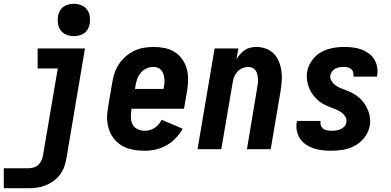

<svg xmlns="http://www.w3.org/2000/svg" viewBox="-39 -785 2059 1010"><path d="M-19 205V100H111Q125 100 138.5 96Q152 92 162.5 82Q173 72 179 59Q185 46 187 33L265 -425H159V-530H408L310 50Q306 73 298 94.5Q290 116 275.5 135Q261 154 241.5 168Q222 182 200 190.5Q178 199 155.5 202Q133 205 111 205ZM350 -595Q329 -595 310.5 -602.5Q292 -610 280.5 -625Q269 -640 266 -660Q263 -680 266 -701Q269 -715 276 -728Q283 -741 295 -749.5Q307 -758 321.5 -761.5Q336 -765 350 -765Q370 -765 388.5 -757.5Q407 -750 418.5 -735Q430 -720 433 -700Q436 -680 433 -659Q430 -645 423 -632Q416 -619 404 -610.5Q392 -602 377.5 -598.5Q363 -595 350 -595Z M722 8Q699 8 676 5Q653 2 632 -5Q611 -12 593 -24.5Q575 -37 561.5 -53.5Q548 -70 539.5 -90Q531 -110 527 -132.5Q523 -155 524.5 -178Q526 -201 530 -224L552 -354Q556 -379 564.5 -403.5Q573 -428 588.5 -450.5Q604 -473 625 -490.5Q646 -508 670 -519Q694 -530 719.5 -534Q745 -538 770 -538Q800 -538 828.5 -532Q857 -526 880.5 -511Q904 -496 920 -473Q936 -450 943.5 -422.5Q951 -395 950.5 -365.5Q950 -336 945 -306L929 -213H653L652 -206Q649 -187 649.5 -167Q650 -147 658.5 -130.5Q667 -114 684.5 -105.5Q702 -97 722 -97Q735 -97 748.5 -100.5Q762 -104 774 -112Q786 -120 795.5 -131Q805 -142 811 -155L922 -108Q907 -81 885 -58Q863 -35 836 -20Q809 -5 780 1.5Q751 8 722 8ZM821 -317 822 -324Q825 -336 826 -348.5Q827 -361 825.5 -372.5Q824 -384 820.5 -395.5Q817 -407 809.5 -416Q802 -425 791 -429Q780 -433 768 -433Q750 -433 732.5 -425.5Q715 -418 702.5 -403.5Q690 -389 683.5 -371.5Q677 -354 674 -336L671 -317Z M1000 0 1090 -530H1215L1205 -474Q1214 -488 1225 -500.5Q1236 -513 1249.5 -522Q1263 -531 1278.5 -534.5Q1294 -538 1310 -538Q1336 -538 1360.5 -529Q1385 -520 1402 -502Q1419 -484 1428.5 -460.5Q1438 -437 1441.5 -411.5Q1445 -386 1443 -359.5Q1441 -333 1437 -306L1385 0H1260L1314 -324Q1316 -335 1317.5 -347Q1319 -359 1318 -371Q1317 -383 1314.5 -394Q1312 -405 1306 -414Q1300 -423 1289.5 -428Q1279 -433 1267 -433Q1252 -433 1236.5 -426.5Q1221 -420 1210 -408Q1199 -396 1193 -381Q1187 -366 1185 -351L1125 0Z M1705 8Q1681 8 1657.5 5.5Q1634 3 1612.5 -4Q1591 -11 1572 -23.5Q1553 -36 1540.5 -54Q1528 -72 1523 -95Q1518 -118 1522 -142Q1522 -144 1522.5 -145.5Q1523 -147 1523 -149H1647Q1647 -149 1647 -148Q1647 -147 1647 -147Q1645 -135 1649 -124.5Q1653 -114 1662 -107.5Q1671 -101 1682 -99Q1693 -97 1705 -97Q1716 -97 1728 -98.5Q1740 -100 1751.5 -105Q1763 -110 1772 -119Q1781 -128 1783 -140Q1786 -157 1778 -170.5Q1770 -184 1758 -193Q1746 -202 1731.5 -208Q1717 -214 1702.5 -219.5Q1688 -225 1674 -231.5Q1660 -238 1648 -246.5Q1636 -255 1625 -266Q1614 -277 1605 -289.5Q1596 -302 1590 -315.5Q1584 -329 1580 -344.5Q1576 -360 1575 -375.5Q1574 -391 1577 -408Q1580 -428 1590 -447.5Q1600 -467 1615 -483Q1630 -499 1649 -510Q1668 -521 1688.5 -527Q1709 -533 1729.5 -535.5Q1750 -538 1770 -538Q1793 -538 1816 -535.5Q1839 -533 1860 -525.5Q1881 -518 1899 -505.5Q1917 -493 1928.5 -475Q1940 -457 1944.5 -434.5Q1949 -412 1945 -389Q1945 -387 1944.5 -385Q1944 -383 1943 -382H1820Q1820 -382 1820 -382.5Q1820 -383 1820 -384Q1822 -394 1819 -404.5Q1816 -415 1808.5 -421.5Q1801 -428 1791 -430.5Q1781 -433 1770 -433Q1759 -433 1748 -431.5Q1737 -430 1727 -425Q1717 -420 1709 -410.5Q1701 -401 1699 -390Q1696 -374 1704 -360.5Q1712 -347 1724.5 -337.5Q1737 -328 1751 -322Q1765 -316 1779.5 -311Q1794 -306 1808 -299Q1822 -292 1834.5 -283.5Q1847 -275 1857.5 -264.5Q1868 -254 1877 -241.5Q1886 -229 1892.5 -215Q1899 -201 1903 -186Q1907 -171 1908 -155Q1909 -139 1906 -123Q1900 -91 1879.5 -63.5Q1859 -36 1829.5 -19.5Q1800 -3 1768 2.5Q1736 8 1705 8Z"/></svg>

Font: iosevka_custom_sans_ss08 XBd
Style: Italic
Weight: 800
Italic angle: -10°
Designer: Belleve Invis
Foundry: Belleve Invis
Version: Version 10.3.0; ttfautohint (v1.8.3)